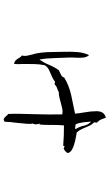

<svg xmlns="http://www.w3.org/2000/svg" viewBox="203 -788 593 1040"><g transform="rotate(90 500.0 -268.5)"><path d="M788 -363Q805 -354 808.5 -342.5Q812 -331 787 -317Q783 -316 779 -319Q776 -321 773 -321Q771 -320 771 -317Q771 -313 767 -314Q744 -316 715 -317Q686 -318 660 -318Q658 -301 657.5 -275.5Q657 -250 657 -226Q657 -202 655 -190Q656 -186 652.5 -185.5Q649 -185 649 -185Q654 -179 654 -165.5Q654 -152 649 -150Q653 -142 651 -117Q649 -92 646 -64Q643 -45 641.5 -27Q640 -9 640 3Q629 11 622.5 7Q616 3 610 -4Q607 -7 604.5 -10.5Q602 -14 598 -15Q596 -44 597 -80.5Q598 -117 599 -157Q600 -195 600.5 -234Q601 -273 600 -309Q586 -312 570.5 -309Q555 -306 538 -301Q524 -297 509.5 -293.5Q495 -290 480 -290Q469 -284 457.5 -280.5Q446 -277 439 -268Q437 -268 435 -268Q427 -267 423 -270Q411 -259 393.5 -252Q376 -245 359.5 -237Q343 -229 334 -214Q328 -187 327.5 -156Q327 -125 327 -98Q328 -83 328 -70.5Q328 -58 327 -48Q313 -50 306 -58Q299 -66 294 -75.5Q289 -85 281 -90Q285 -104 282 -119.5Q279 -135 275 -149Q273 -154 272 -159Q271 -164 270 -168Q263 -205 262.5 -243.5Q262 -282 261 -319Q260 -354 262.5 -389.5Q265 -425 279 -454Q291 -441 292.5 -421.5Q294 -402 293 -381Q292 -373 292 -365Q292 -357 292 -349Q294 -312 295 -268Q296 -224 303 -185Q320 -209 332 -238Q344 -267 361 -290Q372 -295 385.5 -302Q399 -309 400 -319Q442 -345 495.5 -357Q549 -369 596 -378Q595 -396 589 -430Q583 -464 583 -491Q582 -511 589.5 -525Q597 -539 618 -545Q620 -538 626.5 -522Q633 -506 644 -498Q645 -494 644 -488Q643 -484 643 -481Q656 -469 663.5 -451.5Q671 -434 678.5 -417Q686 -400 698 -387Q714 -385 741.5 -379Q769 -373 788 -363ZM680 -381Q667 -400 661.5 -425.5Q656 -451 639 -465Q640 -447 643 -423Q646 -399 654 -381Q657 -381 664 -380Q669 -379 673 -378.5Q677 -378 680 -381Z"/></g></svg>

Font: Yuji Boku
Style: Regular
Weight: 400
Designer: Kataoka Yuji
Foundry: Kinuta Font Factory
Version: Version 3.002